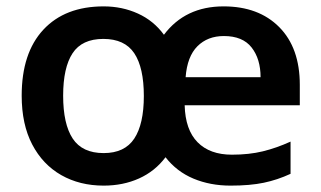

<svg xmlns="http://www.w3.org/2000/svg" viewBox="-20 -665 1006 602"><path d="M681 -645Q791 -645 855.5 -580Q920 -515 920 -399V-335H559Q561 -258 599.5 -219Q638 -180 707 -180Q761 -180 804 -190.5Q847 -201 891 -221V-120Q850 -101 807 -92Q764 -83 703 -83Q639 -83 586.5 -105Q534 -127 499 -172Q466 -128 416 -105.5Q366 -83 305 -83Q230 -83 172 -116Q114 -149 81 -212Q48 -275 48 -365Q48 -499 116 -572Q184 -645 305 -645Q363 -645 412.5 -622.5Q462 -600 494 -556Q561 -645 681 -645ZM682 -552Q631 -552 599 -520Q567 -488 562 -423H797Q797 -480 769 -516Q741 -552 682 -552ZM304 -543Q237 -543 207.5 -498Q178 -453 178 -365Q178 -276 208 -230.5Q238 -185 305 -185Q371 -185 401 -230.5Q431 -276 431 -364Q431 -453 401 -498Q371 -543 304 -543Z"/></svg>

Font: Noto Sans Telugu UI SemiBold
Style: Regular
Weight: 600
Designer: Jelle Bosma - Monotype Design Team
Foundry: Monotype Imaging Inc.
Version: Version 2.005; ttfautohint (v1.8.4.7-5d5b)